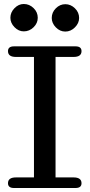

<svg xmlns="http://www.w3.org/2000/svg" viewBox="-20 -941 448 961"><path d="M32 -852Q32 -879 52.5 -900Q73 -921 99 -921Q127 -921 148 -900.5Q169 -880 169 -852Q169 -825 148 -804.5Q127 -784 99 -784Q73 -784 52.5 -805Q32 -826 32 -852ZM239 -851Q239 -879 259.5 -899.5Q280 -920 307 -920Q334 -920 355 -899.5Q376 -879 376 -851Q376 -825 355 -804Q334 -783 307 -783Q280 -783 259.5 -804Q239 -825 239 -851ZM50 0Q20 0 20 -24Q20 -53 60 -53H150V-656H60Q20 -656 20 -685Q20 -709 50 -709H358Q388 -709 388 -685Q388 -656 348 -656H258V-53H348Q388 -53 388 -24Q388 0 358 0Z"/></svg>

Font: Marmelad
Style: Regular
Weight: 400
Designer: Manvel Shmavonyan
Foundry: Cyreal
Version: Version 1.001;PS 001.001;hotconv 1.0.88;makeotf.lib2.5.64775